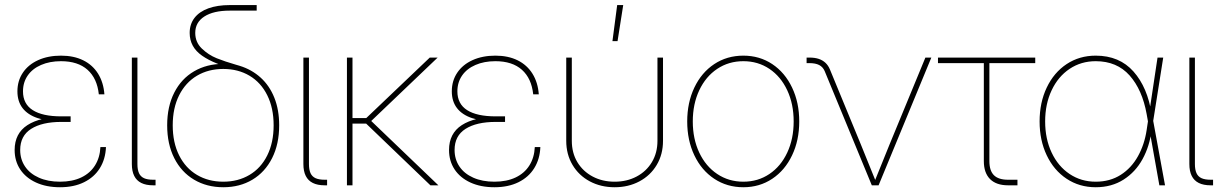

<svg xmlns="http://www.w3.org/2000/svg" viewBox="-20 -748 4931 775"><path d="M39.1 -142.6Q39.1 -209.5 90.6 -242.9Q142.1 -276.4 235.4 -276.4H265.1V-255.9H227.5Q149.9 -255.9 105.7 -227.8Q61.5 -199.7 61.5 -142.6Q61.5 -105 81.1 -75.9Q100.6 -46.9 137 -30.8Q173.3 -14.6 222.2 -14.6Q272 -14.6 307.9 -31.7Q343.8 -48.8 363.5 -80.3Q383.3 -111.8 385.3 -154.3H407.7Q405.8 -106 383.1 -69.3Q360.4 -32.7 319.3 -12.5Q278.3 7.8 222.2 7.8Q167 7.8 125.5 -11.2Q84 -30.3 61.5 -64.2Q39.1 -98.1 39.1 -142.6ZM231.4 -257.8Q172.4 -257.8 132.1 -271.2Q91.8 -284.7 71 -311.8Q50.3 -338.9 50.3 -379.4Q50.3 -421.9 72.3 -454.6Q94.2 -487.3 134.3 -505.4Q174.3 -523.4 226.1 -523.4Q277.8 -523.4 315.9 -504.6Q354 -485.8 376 -450.4Q397.9 -415 401.4 -367.2H378.9Q372.1 -431.6 333.3 -466.3Q294.4 -501 226.1 -501Q180.7 -501 145.8 -485.8Q110.8 -470.7 91.8 -443.1Q72.8 -415.5 72.8 -379.4Q72.8 -328.6 112.1 -303.5Q151.4 -278.3 227.5 -278.3H265.1V-257.8Z M598.1 0Q569.3 0 550.3 -9.5Q531.2 -19 521.7 -38.1Q512.2 -57.1 512.2 -85.9V-515.6H534.7V-85.9Q534.7 -63 541 -49.1Q547.4 -35.2 561.3 -28.8Q575.2 -22.5 598.1 -22.5H607.9V0Z M654.8 -242.2Q654.8 -317.9 683.3 -374Q711.9 -430.2 763.4 -460.2Q814.9 -490.2 881.3 -490.2L935.1 -467.3Q845.7 -488.3 795.7 -523.2Q745.6 -558.1 745.6 -615.2Q745.6 -650.4 765.1 -675.8Q784.7 -701.2 821.3 -714.4Q857.9 -727.5 907.2 -727.5H1016.1V-705.1H907.2Q841.8 -705.1 804.9 -681.4Q768.1 -657.7 768.1 -615.2Q768.1 -577.6 794.7 -552Q821.3 -526.4 854.7 -512.9Q888.2 -499.5 930.7 -487.3Q939 -484.9 947.3 -482.4Q996.1 -467.3 1032 -434.8Q1067.9 -402.3 1087.4 -353.5Q1106.9 -304.7 1106.9 -242.2Q1106.9 -166.5 1078.4 -109.9Q1049.8 -53.2 998.8 -22.7Q947.8 7.8 881.3 7.8Q814.9 7.8 763.4 -22.7Q711.9 -53.2 683.3 -109.9Q654.8 -166.5 654.8 -242.2ZM1084.5 -242.2Q1084.5 -312 1058.8 -363.5Q1033.2 -415 987.1 -442.4Q940.9 -469.7 881.3 -469.7Q821.3 -469.7 775.1 -442.4Q729 -415 703.1 -363.5Q677.2 -312 677.2 -242.2Q677.2 -172.4 703.1 -120.8Q729 -69.3 775.1 -42Q821.3 -14.6 881.3 -14.6Q940.9 -14.6 987.1 -42Q1033.2 -69.3 1058.8 -120.8Q1084.5 -172.4 1084.5 -242.2Z M1290.5 0Q1261.7 0 1242.7 -9.5Q1223.6 -19 1214.1 -38.1Q1204.6 -57.1 1204.6 -85.9V-515.6H1227.1V-85.9Q1227.1 -63 1233.4 -49.1Q1239.7 -35.2 1253.7 -28.8Q1267.6 -22.5 1290.5 -22.5H1300.3V0Z M1402.8 0H1380.4V-515.6H1402.8ZM1467.3 -249H1388.2V-271.5H1458.5L1714.8 -515.6H1746.6ZM1444.8 -261.7 1471.2 -266.6 1749.5 0H1717.3Z M1792.5 -142.6Q1792.5 -209.5 1844 -242.9Q1895.5 -276.4 1988.8 -276.4H2018.6V-255.9H1981Q1903.3 -255.9 1859.1 -227.8Q1814.9 -199.7 1814.9 -142.6Q1814.9 -105 1834.5 -75.9Q1854 -46.9 1890.4 -30.8Q1926.8 -14.6 1975.6 -14.6Q2025.4 -14.6 2061.3 -31.7Q2097.2 -48.8 2116.9 -80.3Q2136.7 -111.8 2138.7 -154.3H2161.1Q2159.2 -106 2136.5 -69.3Q2113.8 -32.7 2072.8 -12.5Q2031.7 7.8 1975.6 7.8Q1920.4 7.8 1878.9 -11.2Q1837.4 -30.3 1814.9 -64.2Q1792.5 -98.1 1792.5 -142.6ZM1984.9 -257.8Q1925.8 -257.8 1885.5 -271.2Q1845.2 -284.7 1824.5 -311.8Q1803.7 -338.9 1803.7 -379.4Q1803.7 -421.9 1825.7 -454.6Q1847.7 -487.3 1887.7 -505.4Q1927.7 -523.4 1979.5 -523.4Q2031.2 -523.4 2069.3 -504.6Q2107.4 -485.8 2129.4 -450.4Q2151.4 -415 2154.8 -367.2H2132.3Q2125.5 -431.6 2086.7 -466.3Q2047.9 -501 1979.5 -501Q1934.1 -501 1899.2 -485.8Q1864.3 -470.7 1845.2 -443.1Q1826.2 -415.5 1826.2 -379.4Q1826.2 -328.6 1865.5 -303.5Q1904.8 -278.3 1981 -278.3H2018.6V-257.8Z M2265.6 -179.7V-515.6H2288.1V-179.7Q2288.1 -130.9 2310.5 -93.5Q2333 -56.2 2372.3 -35.4Q2411.6 -14.6 2460.9 -14.6Q2510.3 -14.6 2549.6 -35.4Q2588.9 -56.2 2611.3 -93.5Q2633.8 -130.9 2633.8 -179.7V-515.6H2656.2V-179.7Q2656.2 -125 2630.9 -82.3Q2605.5 -39.6 2561 -15.9Q2516.6 7.8 2460.9 7.8Q2405.3 7.8 2360.8 -15.9Q2316.4 -39.6 2291 -82.3Q2265.6 -125 2265.6 -179.7ZM2471.2 -727.5H2495.6L2472.7 -582H2452.1Z M2753.9 -257.8Q2753.9 -334 2782.7 -394.5Q2811.5 -455.1 2863 -489.3Q2914.6 -523.4 2980.5 -523.4Q3045.9 -523.4 3097.2 -489.3Q3148.4 -455.1 3177.2 -394.5Q3206.1 -334 3206.1 -257.8Q3206.1 -181.6 3177.2 -121.1Q3148.4 -60.5 3097.2 -26.4Q3045.9 7.8 2980.5 7.8Q2914.6 7.8 2863 -26.4Q2811.5 -60.5 2782.7 -121.1Q2753.9 -181.6 2753.9 -257.8ZM3183.6 -257.8Q3183.6 -328.1 3157.7 -383.5Q3131.8 -439 3085.7 -470Q3039.6 -501 2980.5 -501Q2921.4 -501 2875 -470Q2828.6 -439 2802.5 -383.5Q2776.4 -328.1 2776.4 -257.8Q2776.4 -187.5 2802.5 -132.1Q2828.6 -76.7 2875 -45.7Q2921.4 -14.6 2980.5 -14.6Q3039.6 -14.6 3085.7 -45.7Q3131.8 -76.7 3157.7 -132.1Q3183.6 -187.5 3183.6 -257.8Z M3308.6 -461.4Q3301.3 -478 3286.4 -485.6Q3271.5 -493.2 3247.6 -493.2H3235.8V-515.6H3247.6Q3269 -515.6 3284.9 -510.3Q3300.8 -504.9 3312 -494.4Q3323.2 -483.9 3330.1 -467.3L3455.1 -164.1Q3485.4 -89.4 3515.6 -14.6H3509.8Q3516.6 -32.2 3531.2 -67.4Q3551.3 -118.7 3570.3 -164.1L3715.3 -515.6H3739.3L3526.4 0H3499Z M4048.8 0Q4001.5 0 3976.3 -25.1Q3951.2 -50.3 3951.2 -97.7V-493.2H3766.1V-515.6H4158.7V-493.2H3973.6V-97.7Q3973.6 -59.1 3991.9 -40.8Q4010.3 -22.5 4048.8 -22.5H4086.9V0Z M4176.3 -257.8Q4176.3 -334 4205.1 -394.5Q4233.9 -455.1 4285.4 -489.3Q4336.9 -523.4 4402.8 -523.4Q4498.5 -523.4 4555.4 -459.2Q4612.3 -395 4628.4 -287.6H4634.3V-263.2L4682.6 0H4659.7L4608.4 -287.6Q4590.8 -385.7 4539.6 -443.4Q4488.3 -501 4402.8 -501Q4343.8 -501 4297.4 -470Q4251 -439 4224.9 -383.5Q4198.7 -328.1 4198.7 -257.8Q4198.7 -187.5 4224.9 -132.1Q4251 -76.7 4297.4 -45.7Q4343.8 -14.6 4402.8 -14.6Q4460.4 -14.6 4503.7 -42.2Q4546.9 -69.8 4573.2 -117.2Q4599.6 -164.6 4608.4 -223.1L4652.3 -515.6H4675.3L4634.3 -256.3V-223.1H4628.4Q4620.6 -158.2 4592 -106Q4563.5 -53.7 4515.1 -22.9Q4466.8 7.8 4402.8 7.8Q4336.9 7.8 4285.4 -26.4Q4233.9 -60.5 4205.1 -121.1Q4176.3 -181.6 4176.3 -257.8Z M4866.7 0Q4837.9 0 4818.8 -9.5Q4799.8 -19 4790.3 -38.1Q4780.8 -57.1 4780.8 -85.9V-515.6H4803.2V-85.9Q4803.2 -63 4809.6 -49.1Q4815.9 -35.2 4829.8 -28.8Q4843.8 -22.5 4866.7 -22.5H4876.5V0Z"/></svg>

Font: Intratopia Thin
Style: Regular
Weight: 100
Designer: Rasmus Andersson
Foundry: rsms
Version: Version 3.000;Glyphs 3.2.3 (3260)